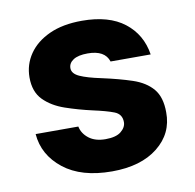

<svg xmlns="http://www.w3.org/2000/svg" viewBox="-65 -582 670 660"><g transform="rotate(-10 270.0 -252.0)"><path d="M275 12Q168 12 106 -37Q44 -86 38 -160H187Q192 -135 214 -118Q236 -101 272 -101Q309 -101 326.5 -115.5Q344 -130 344 -148Q344 -176 318 -186Q292 -196 246 -206Q197 -217 152 -232.5Q107 -248 79 -276.5Q51 -305 51 -355Q51 -400 76 -436.5Q101 -473 148 -494.5Q195 -516 262 -516Q356 -516 410 -474Q464 -432 475 -361H335Q322 -402 262 -402Q229 -402 212 -391Q195 -380 195 -362Q195 -343 220.5 -331.5Q246 -320 294 -310Q354 -297 399 -282Q444 -267 468.5 -238Q493 -209 493 -156Q494 -82 435 -35Q376 12 275 12Z"/></g></svg>

Font: DM Sans Black
Style: Regular
Weight: 900
Designer: Colophon Foundry, Jonny Pinhorn
Foundry: Colophon Foundry
Version: Version 4.004; ttfautohint (v1.8.4.7-5d5b)